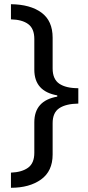

<svg xmlns="http://www.w3.org/2000/svg" viewBox="-20 -734 420 912"><path d="M32 86Q84 84 113.5 62.5Q143 41 143 -8V-153Q143 -256 252 -275V-281Q143 -300 143 -403V-549Q143 -598 114 -619.5Q85 -641 32 -642V-714Q124 -713 177 -674Q230 -635 230 -555V-409Q230 -358 261.5 -336.5Q293 -315 352 -315V-242Q293 -241 261.5 -220Q230 -199 230 -149V0Q230 79 175 118.5Q120 158 32 158Z"/></svg>

Font: Noto Sans Lao
Style: Regular
Weight: 400
Designer: Monotype Design Team
Foundry: Monotype Imaging Inc.
Version: Version 2.003; ttfautohint (v1.8.4.7-5d5b)